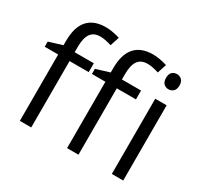

<svg xmlns="http://www.w3.org/2000/svg" viewBox="-156 -974 1244 1183"><g transform="rotate(30 466.0 -382.5)"><path d="M663.1 -472.2H526.9V0H445.8V-472.2H350.1V-508.8L445.8 -538.1V-567.9Q445.8 -765.1 618.2 -765.1Q660.6 -765.1 717.8 -748L696.8 -683.1Q649.9 -698.2 616.7 -698.2Q570.8 -698.2 548.8 -667.7Q526.9 -637.2 526.9 -569.8V-535.2H663.1ZM327.1 -472.2H190.9V0H109.9V-472.2H14.2V-508.8L109.9 -538.1V-567.9Q109.9 -765.1 282.2 -765.1Q324.7 -765.1 381.8 -748L360.8 -683.1Q314 -698.2 280.8 -698.2Q234.9 -698.2 212.9 -667.7Q190.9 -637.2 190.9 -569.8V-535.2H327.1ZM845.2 0H764.2V-535.2H845.2ZM757.3 -680.2Q757.3 -708 771 -720.9Q784.7 -733.9 805.2 -733.9Q824.7 -733.9 838.9 -720.7Q853 -707.5 853 -680.2Q853 -652.8 838.9 -639.4Q824.7 -626 805.2 -626Q784.7 -626 771 -639.4Q757.3 -652.8 757.3 -680.2Z"/></g></svg>

Font: f0_46866 
Style: Regular
Weight: 400
Foundry: Ascender Corporation
Version: Version 1.10